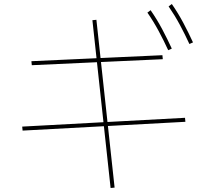

<svg xmlns="http://www.w3.org/2000/svg" viewBox="-20 -871 1040 960"><path d="M792 -595 794 -575 139 -545 137 -565ZM905 -282 907 -262 93 -218 91 -238ZM553 67 533 69 442 -770 462 -772ZM927 -651Q905 -699 879.5 -746.5Q854 -794 823 -839L839 -851Q871 -805 897 -756Q923 -707 945 -659ZM821 -620Q799 -668 773.5 -715.5Q748 -763 717 -808L733 -820Q765 -774 791 -725Q817 -676 839 -628Z"/></svg>

Font: Murecho Thin Thin
Style: Regular
Weight: 250
Version: Version 1.010